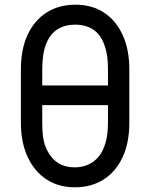

<svg xmlns="http://www.w3.org/2000/svg" viewBox="-20 -784 640 818"><path d="M302 -764Q372 -764 423.5 -730Q475 -696 503 -634Q531 -572 531 -489V-261Q531 -175 502 -113.5Q473 -52 421 -19Q369 14 299 14Q229 14 177.5 -20Q126 -54 97.5 -116Q69 -178 69 -261V-489Q69 -575 98 -636.5Q127 -698 179 -731Q231 -764 302 -764ZM300 -679Q257 -679 225.5 -659.5Q194 -640 177 -598Q160 -556 160 -489V-261Q160 -238 161.5 -219.5Q163 -201 166 -186Q169 -171 174 -159Q179 -147 185 -136Q203 -104 231 -87.5Q259 -71 298 -71Q330 -71 356.5 -83Q383 -95 401.5 -118Q420 -141 430 -177Q440 -213 440 -261V-491Q440 -518 437 -541Q434 -564 428 -583Q422 -602 414 -617Q406 -632 395 -643Q378 -661 353.5 -670Q329 -679 300 -679ZM124 -420H463Q467 -420 469 -419Q471 -418 472.5 -416Q474 -414 474 -410Q474 -391 474 -373Q474 -355 474 -336H135Q132 -336 130 -336.5Q128 -337 126.5 -338.5Q125 -340 124.5 -342Q124 -344 124 -347Q124 -366 124 -384Q124 -402 124 -420Z"/></svg>

Font: Recursive
Style: Regular
Weight: 400
Version: Version 1.085